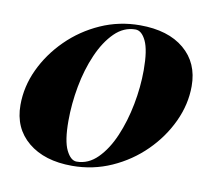

<svg xmlns="http://www.w3.org/2000/svg" viewBox="-66 -609 790 699"><g transform="rotate(10 329.5 -259.5)"><path d="M398 -533Q502 -533 561.5 -483Q621 -433 621 -347Q621 -280 591 -215.5Q561 -151 508.5 -99Q456 -47 387.5 -16.5Q319 14 242 14Q140 14 79.5 -36Q19 -86 19 -172Q19 -240 49 -304Q79 -368 131.5 -420Q184 -472 252.5 -502.5Q321 -533 398 -533ZM384 -515Q341 -515 307 -481.5Q273 -448 249 -393Q225 -338 213 -273Q201 -208 201 -145Q201 -71 217.5 -37.5Q234 -4 256 -4Q299 -4 333 -38Q367 -72 390.5 -127Q414 -182 426.5 -247Q439 -312 439 -374Q439 -448 423 -481.5Q407 -515 384 -515Z"/></g></svg>

Font: Playfair Display Black
Style: Italic
Weight: 900
Italic angle: -14°
Designer: Claus Eggers Sørensen
Foundry: Claus Eggers Sørensen
Version: Version 1.203